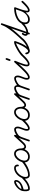

<svg xmlns="http://www.w3.org/2000/svg" viewBox="1998 -2792 775 4866"><g transform="rotate(-90 2386.0 -358.5)"><path d="M20 -149.9Q18.6 -146.5 17.3 -136.7Q16.1 -127 15.9 -114Q15.6 -101.1 16.4 -86.9Q17.1 -72.8 19.3 -61Q21.5 -49.3 25.6 -41.7Q29.8 -34.2 36.6 -34.2Q74.7 -34.7 109.1 -47.6Q143.6 -60.5 173.6 -79.3Q203.6 -98.1 229.2 -119.9Q254.9 -141.6 274.7 -160.2Q294.4 -178.7 308.3 -190.9Q322.3 -203.1 329.6 -203.1Q337.9 -203.1 345.2 -197.3Q352.5 -191.4 352.5 -182.1Q352.5 -177.7 351.3 -173.6Q350.1 -169.4 346.7 -166.5Q332.5 -154.3 313.7 -136.5Q294.9 -118.7 272 -98.9Q249 -79.1 222.4 -59.8Q195.8 -40.5 165.5 -25.1Q135.3 -9.8 101.8 -0.2Q68.4 9.3 31.7 8.8Q13.2 8.8 1.5 -2Q-10.3 -12.7 -16.8 -29.5Q-23.4 -46.4 -25.4 -67.1Q-27.3 -87.9 -27.1 -108.6Q-26.9 -129.4 -24.4 -147.5Q-22 -165.5 -20 -177.2Q-14.6 -204.1 -0.5 -230.5Q13.7 -256.8 33.4 -280.3Q53.2 -303.7 76.9 -323.5Q100.6 -343.3 124.3 -357.9Q147.9 -372.6 170.7 -380.6Q193.4 -388.7 210.9 -388.7Q232.9 -388.7 245.1 -374.5Q257.3 -360.4 257.3 -339.8Q257.3 -305.2 238.3 -274.7Q219.2 -244.1 186.8 -219.7Q154.3 -195.3 111.1 -177.5Q67.9 -159.7 20 -149.9ZM31.7 -201.7Q75.7 -209 106.2 -220.7Q136.7 -232.4 157 -246.3Q177.2 -260.3 188.7 -274.9Q200.2 -289.6 205.8 -302.2Q211.4 -314.9 212.6 -324.7Q213.9 -334.5 213.9 -338.4Q213.9 -339.4 213.6 -342.3Q213.4 -345.2 211.4 -345.2Q202.6 -345.2 186.3 -338.9Q169.9 -332.5 150.4 -321.8Q130.9 -311 110.4 -296.6Q89.8 -282.2 73 -266.4Q56.2 -250.5 44.7 -233.6Q33.2 -216.8 31.7 -201.7Z M625.5 -269.5Q615.2 -269.5 610.8 -272.9Q606.4 -276.4 605.2 -281.5Q604 -286.6 604.5 -293Q605 -299.3 605 -305.2Q605 -322.3 592.5 -334Q580.1 -345.7 563.5 -345.7Q535.2 -345.7 507.1 -335.2Q479 -324.7 453.6 -306.9Q428.2 -289.1 406.5 -265.1Q384.8 -241.2 368.9 -214.1Q353 -187 344 -158.2Q335 -129.4 335 -101.6Q335 -88.9 336.9 -76.9Q338.9 -64.9 344 -55.4Q349.1 -45.9 358.6 -40Q368.2 -34.2 382.8 -34.2Q425.8 -34.2 473.4 -48.8Q521 -63.5 566.7 -86.7Q612.3 -109.9 652.6 -138.7Q692.9 -167.5 720.7 -195.8Q728 -203.1 736.3 -203.1Q744.6 -203.1 751.7 -196.8Q758.8 -190.4 758.8 -182.1Q758.8 -173.8 757.3 -171.9Q755.9 -169.9 752.9 -166.5Q733.4 -144 707 -122.3Q680.7 -100.6 649.9 -81.1Q619.1 -61.5 585.4 -45.2Q551.8 -28.8 517.1 -16.8Q482.4 -4.9 448.2 2Q414.1 8.8 382.8 8.8Q359.4 8.8 342 -0.5Q324.7 -9.8 313.2 -25.1Q301.8 -40.5 296.4 -60.3Q291 -80.1 291 -101.6Q291 -135.3 301.8 -169.4Q312.5 -203.6 331.3 -235.6Q350.1 -267.6 375.7 -295.7Q401.4 -323.7 431.6 -344.5Q461.9 -365.2 495.6 -377.2Q529.3 -389.2 563.5 -389.2Q581.5 -389.2 597.2 -383.1Q612.8 -377 624.3 -365.7Q635.7 -354.5 642.1 -339.1Q648.4 -323.7 648.4 -305.2Q648.4 -299.8 647.5 -293.5Q646.5 -287.1 644 -281.7Q641.6 -276.4 637.2 -272.9Q632.8 -269.5 625.5 -269.5Z M923.8 -389.2Q958 -389.2 983.2 -374Q1008.3 -358.9 1024.7 -334.5Q1041 -310.1 1049.1 -279.8Q1057.1 -249.5 1057.1 -219.7Q1057.1 -210 1058.8 -194.6Q1060.5 -179.2 1065.2 -164.8Q1069.8 -150.4 1078.6 -139.9Q1087.4 -129.4 1101.6 -129.4Q1119.1 -129.4 1135.3 -140.9Q1151.4 -152.3 1165.3 -166.3Q1179.2 -180.2 1190.4 -191.7Q1201.7 -203.1 1209 -203.1Q1218.3 -203.1 1225.1 -197.5Q1231.9 -191.9 1231.9 -182.1Q1231.9 -172.9 1226.1 -166.5Q1214.4 -152.3 1200.7 -137.9Q1187 -123.5 1171.1 -112.1Q1155.3 -100.6 1137.5 -93.3Q1119.6 -85.9 1100.1 -85.9Q1078.6 -85.9 1064.2 -96.2Q1049.8 -106.4 1037.6 -123Q1022.9 -93.3 1004.2 -69.1Q985.4 -44.9 961.9 -27.6Q938.5 -10.3 909.7 -0.7Q880.9 8.8 846.7 8.8Q815.4 8.8 789.1 -1Q762.7 -10.7 743.7 -28.8Q724.6 -46.9 714.1 -72.8Q703.6 -98.6 703.6 -130.4Q703.6 -157.7 711.7 -187.7Q719.7 -217.8 734.1 -246.3Q748.5 -274.9 768.8 -300.8Q789.1 -326.7 813.5 -346.4Q837.9 -366.2 866 -377.7Q894 -389.2 923.8 -389.2ZM1013.7 -223.1Q1013.7 -243.2 1008.5 -264.9Q1003.4 -286.6 992.4 -304.4Q981.4 -322.3 964.4 -334Q947.3 -345.7 923.8 -345.7Q900.9 -345.7 878.9 -335.7Q856.9 -325.7 837.2 -308.8Q817.4 -292 801 -270Q784.7 -248 772.7 -224.1Q760.7 -200.2 754.2 -175.8Q747.6 -151.4 747.6 -130.4Q747.6 -83.5 774.2 -58.8Q800.8 -34.2 846.7 -34.2Q884.8 -34.2 915.5 -50.3Q946.3 -66.4 968 -93Q989.7 -119.6 1001.7 -153.6Q1013.7 -187.5 1013.7 -223.1Z M1202.1 -149.4Q1193.8 -149.4 1186.5 -155.3Q1179.2 -161.1 1179.2 -170.4Q1179.2 -179.2 1185.1 -186L1365.7 -382.3Q1371.6 -389.2 1380.9 -389.2Q1389.6 -389.2 1396.5 -383.1Q1403.3 -377 1403.3 -367.7Q1403.3 -363.8 1401.9 -358.9Q1400.4 -354 1398.4 -348.6Q1396.5 -343.3 1394.5 -338.1Q1392.6 -333 1391.1 -329.6Q1407.2 -339.4 1424.6 -349.6Q1441.9 -359.9 1460.2 -368.2Q1478.5 -376.5 1497.6 -381.8Q1516.6 -387.2 1536.6 -387.2Q1555.7 -387.2 1569.6 -380.4Q1583.5 -373.5 1592.5 -361.8Q1601.6 -350.1 1606.2 -334.5Q1610.8 -318.8 1610.8 -301.3Q1610.8 -270 1601.3 -240.5Q1591.8 -210.9 1580.3 -182.1Q1568.8 -153.3 1559.3 -124.5Q1549.8 -95.7 1549.8 -65.9Q1549.8 -62 1550 -56.9Q1550.3 -51.8 1551.8 -47.1Q1553.2 -42.5 1556.2 -39.3Q1559.1 -36.1 1564.5 -36.1Q1580.6 -36.1 1599.6 -45.2Q1618.7 -54.2 1638.4 -68.6Q1658.2 -83 1678.2 -100.8Q1698.2 -118.7 1716.1 -136.5Q1733.9 -154.3 1749 -170.2Q1764.2 -186 1774.4 -196.3Q1780.8 -203.1 1791 -203.1Q1800.3 -203.1 1806.2 -196Q1812 -189 1812 -180.2Q1812 -172.9 1806.6 -166.5Q1794.9 -152.8 1778.1 -134.8Q1761.2 -116.7 1741.2 -97.4Q1721.2 -78.1 1698.7 -59.6Q1676.3 -41 1653.6 -26.1Q1630.9 -11.2 1608.4 -2.2Q1585.9 6.8 1566.4 6.8Q1550.3 6.8 1539.1 1.2Q1527.8 -4.4 1520.5 -13.9Q1513.2 -23.4 1509.8 -36.4Q1506.3 -49.3 1506.3 -64Q1506.3 -95.2 1515.9 -124.8Q1525.4 -154.3 1536.9 -183.1Q1548.3 -211.9 1557.9 -241Q1567.4 -270 1567.4 -300.8Q1567.4 -309.6 1566.2 -317.1Q1564.9 -324.7 1561.3 -330.6Q1557.6 -336.4 1551.3 -339.8Q1544.9 -343.3 1534.7 -343.3Q1519 -343.3 1496.6 -335.2Q1474.1 -327.1 1451.4 -314.9Q1428.7 -302.7 1409.2 -288.6Q1389.6 -274.4 1379.4 -262.7Q1365.7 -246.6 1356 -224.4Q1346.2 -202.1 1339.4 -182.6L1276.4 -5.4Q1273.9 1 1268.3 4.6Q1262.7 8.3 1256.3 8.3Q1247.6 8.3 1240.7 2.9Q1233.9 -2.4 1233.9 -11.7Q1233.9 -13.2 1237.5 -24.4Q1241.2 -35.6 1247.1 -53Q1252.9 -70.3 1260.5 -92Q1268.1 -113.8 1276.1 -136.7Q1284.2 -159.7 1292.2 -182.4Q1300.3 -205.1 1307.1 -223.9Q1314 -242.7 1318.8 -255.9Q1323.7 -269 1325.2 -273.9Q1320.8 -269 1311.3 -258.1Q1301.8 -247.1 1289.6 -233.4Q1277.3 -219.7 1263.7 -204.8Q1250 -189.9 1237.8 -177.5Q1225.6 -165 1215.8 -157.2Q1206.1 -149.4 1202.1 -149.4Z M1978 -389.2Q2012.2 -389.2 2037.4 -374Q2062.5 -358.9 2078.9 -334.5Q2095.2 -310.1 2103.3 -279.8Q2111.3 -249.5 2111.3 -219.7Q2111.3 -210 2113 -194.6Q2114.7 -179.2 2119.4 -164.8Q2124 -150.4 2132.8 -139.9Q2141.6 -129.4 2155.8 -129.4Q2173.3 -129.4 2189.5 -140.9Q2205.6 -152.3 2219.5 -166.3Q2233.4 -180.2 2244.6 -191.7Q2255.9 -203.1 2263.2 -203.1Q2272.5 -203.1 2279.3 -197.5Q2286.1 -191.9 2286.1 -182.1Q2286.1 -172.9 2280.3 -166.5Q2268.6 -152.3 2254.9 -137.9Q2241.2 -123.5 2225.3 -112.1Q2209.5 -100.6 2191.7 -93.3Q2173.8 -85.9 2154.3 -85.9Q2132.8 -85.9 2118.4 -96.2Q2104 -106.4 2091.8 -123Q2077.1 -93.3 2058.3 -69.1Q2039.6 -44.9 2016.1 -27.6Q1992.7 -10.3 1963.9 -0.7Q1935.1 8.8 1900.9 8.8Q1869.6 8.8 1843.3 -1Q1816.9 -10.7 1797.9 -28.8Q1778.8 -46.9 1768.3 -72.8Q1757.8 -98.6 1757.8 -130.4Q1757.8 -157.7 1765.9 -187.7Q1773.9 -217.8 1788.3 -246.3Q1802.7 -274.9 1823 -300.8Q1843.3 -326.7 1867.7 -346.4Q1892.1 -366.2 1920.2 -377.7Q1948.2 -389.2 1978 -389.2ZM2067.9 -223.1Q2067.9 -243.2 2062.7 -264.9Q2057.6 -286.6 2046.6 -304.4Q2035.6 -322.3 2018.6 -334Q2001.5 -345.7 1978 -345.7Q1955.1 -345.7 1933.1 -335.7Q1911.1 -325.7 1891.4 -308.8Q1871.6 -292 1855.2 -270Q1838.9 -248 1826.9 -224.1Q1814.9 -200.2 1808.3 -175.8Q1801.8 -151.4 1801.8 -130.4Q1801.8 -83.5 1828.4 -58.8Q1855 -34.2 1900.9 -34.2Q1939 -34.2 1969.7 -50.3Q2000.5 -66.4 2022.2 -93Q2043.9 -119.6 2055.9 -153.6Q2067.9 -187.5 2067.9 -223.1Z M2256.8 -149.4Q2248.5 -149.4 2241.2 -155.3Q2233.9 -161.1 2233.9 -170.4Q2233.9 -179.2 2239.7 -186L2420.4 -382.3Q2426.3 -389.2 2435.5 -389.2Q2444.3 -389.2 2451.2 -383.1Q2458 -377 2458 -367.7Q2458 -363.8 2456.8 -359.1Q2455.6 -354.5 2453.6 -349.6Q2451.7 -344.7 2450 -340.1Q2448.2 -335.4 2446.8 -332Q2461.9 -341.3 2479 -351.1Q2496.1 -360.8 2514.4 -368.9Q2532.7 -377 2551.3 -382.1Q2569.8 -387.2 2588.4 -387.2Q2605 -387.2 2618.2 -381.6Q2631.3 -376 2640.4 -366.2Q2649.4 -356.4 2655 -343Q2660.6 -329.6 2662.1 -313.5Q2677.2 -324.7 2698.2 -337.6Q2719.2 -350.6 2742.2 -361.6Q2765.1 -372.6 2788.1 -379.9Q2811 -387.2 2830.6 -387.2Q2849.6 -387.2 2863.8 -380.1Q2877.9 -373 2887 -361.1Q2896 -349.1 2900.4 -333.3Q2904.8 -317.4 2904.8 -299.8Q2904.8 -268.6 2895.3 -239.3Q2885.7 -210 2874.3 -181.4Q2862.8 -152.8 2853.3 -124.3Q2843.8 -95.7 2843.8 -65.9Q2843.8 -62 2844 -56.9Q2844.2 -51.8 2845.7 -47.1Q2847.2 -42.5 2850.3 -39.3Q2853.5 -36.1 2858.9 -36.1Q2874.5 -36.1 2893.6 -45.2Q2912.6 -54.2 2932.4 -68.6Q2952.1 -83 2972.2 -101.1Q2992.2 -119.1 3010.3 -137Q3028.3 -154.8 3043.5 -170.4Q3058.6 -186 3068.8 -196.3Q3075.7 -203.1 3085.4 -203.1Q3093.8 -203.1 3100.3 -196.8Q3106.9 -190.4 3106.9 -182.1Q3106.9 -172.9 3101.1 -166.5Q3089.4 -153.3 3072.5 -135.3Q3055.7 -117.2 3035.4 -98.1Q3015.1 -79.1 2992.7 -60.1Q2970.2 -41 2947.5 -26.4Q2924.8 -11.7 2902.6 -2.4Q2880.4 6.8 2860.8 6.8Q2844.7 6.8 2833.3 1.2Q2821.8 -4.4 2814.5 -14.2Q2807.1 -23.9 2803.7 -36.9Q2800.3 -49.8 2800.3 -64.9Q2800.3 -96.2 2809.8 -125.7Q2819.3 -155.3 2830.8 -184.3Q2842.3 -213.4 2851.8 -242.4Q2861.3 -271.5 2861.3 -301.8Q2861.3 -318.8 2854.5 -331.1Q2847.7 -343.3 2828.6 -343.3Q2818.8 -343.3 2805.4 -339.6Q2792 -335.9 2776.9 -329.8Q2761.7 -323.7 2746.3 -315.7Q2731 -307.6 2717.3 -298.8Q2703.6 -290 2692.4 -281.5Q2681.2 -272.9 2674.8 -265.1Q2668.5 -257.3 2662.8 -248Q2657.2 -238.8 2652.6 -228.5Q2647.9 -218.3 2644 -208Q2640.1 -197.8 2636.7 -188.5L2571.8 -5.4Q2569.3 1.5 2563.7 4.9Q2558.1 8.3 2551.3 8.3Q2542 8.3 2535.4 2.7Q2528.8 -2.9 2528.8 -12.7Q2528.8 -14.6 2529.3 -16.4Q2529.8 -18.1 2530.3 -19.5L2595.2 -201.7Q2603.5 -226.1 2611.3 -250.7Q2619.1 -275.4 2619.1 -301.8Q2619.1 -320.3 2612.8 -331.8Q2606.4 -343.3 2586.4 -343.3Q2570.8 -343.3 2548.6 -335.2Q2526.4 -327.1 2503.9 -314.9Q2481.4 -302.7 2461.9 -288.8Q2442.4 -274.9 2432.6 -262.7Q2426.3 -254.9 2420.7 -244.9Q2415 -234.9 2410.2 -224.4Q2405.3 -213.9 2401.4 -202.9Q2397.5 -191.9 2394 -182.6L2331.1 -5.4Q2328.6 1 2323 4.6Q2317.4 8.3 2311 8.3Q2302.2 8.3 2295.4 2.9Q2288.6 -2.4 2288.6 -11.7Q2288.6 -13.7 2294.9 -32.5Q2301.3 -51.3 2310.5 -78.4Q2319.8 -105.5 2331.3 -137.2Q2342.8 -168.9 2353 -197.5Q2363.3 -226.1 2370.8 -247.3Q2378.4 -268.6 2380.9 -274.9Q2376.5 -270 2366.9 -259Q2357.4 -248 2345 -234.1Q2332.5 -220.2 2318.6 -205.3Q2304.7 -190.4 2292.5 -178Q2280.3 -165.5 2270.5 -157.5Q2260.7 -149.4 2256.8 -149.4Z M3078.1 -149.4Q3069.8 -149.4 3062.5 -155.3Q3055.2 -161.1 3055.2 -170.4Q3055.2 -179.2 3061 -186L3241.7 -381.8Q3248.5 -388.7 3258.3 -388.7Q3267.1 -388.7 3273.2 -381.8Q3279.3 -375 3279.3 -366.7Q3279.3 -364.3 3278.8 -362.5Q3278.3 -360.8 3277.3 -358.4Q3272 -344.2 3262.7 -321.5Q3253.4 -298.8 3242.7 -271.7Q3231.9 -244.6 3220.9 -215.3Q3210 -186 3200.9 -158.4Q3191.9 -130.9 3186.3 -107.2Q3180.7 -83.5 3180.7 -67.9Q3180.7 -63.5 3180.9 -58.3Q3181.2 -53.2 3182.6 -49.1Q3184.1 -44.9 3187.5 -42.2Q3190.9 -39.6 3196.8 -39.6Q3216.3 -39.6 3238.5 -51.8Q3260.7 -64 3283.4 -82Q3306.2 -100.1 3327.9 -121.3Q3349.6 -142.6 3367.7 -160.6Q3385.7 -178.7 3398.9 -190.9Q3412.1 -203.1 3417.5 -203.1Q3427.2 -203.1 3433.6 -196.8Q3439.9 -190.4 3439.9 -180.7Q3439.9 -172.9 3434.6 -166.5Q3422.9 -152.8 3406.2 -134.8Q3389.6 -116.7 3369.6 -97.9Q3349.6 -79.1 3327.1 -61Q3304.7 -43 3282 -28.8Q3259.3 -14.6 3237.1 -5.9Q3214.8 2.9 3194.8 2.9Q3179.7 2.9 3168.9 -2.7Q3158.2 -8.3 3151.1 -17.8Q3144 -27.3 3140.6 -39.8Q3137.2 -52.2 3137.2 -65.9Q3137.2 -92.3 3143.6 -118.7Q3149.9 -145 3159.2 -170.7Q3168.5 -196.3 3179.2 -221.4Q3189.9 -246.6 3198.7 -271Q3194.3 -266.6 3184.8 -255.9Q3175.3 -245.1 3163.3 -231.4Q3151.4 -217.8 3137.9 -203.4Q3124.5 -189 3112.5 -177Q3100.6 -165 3091.3 -157.2Q3082 -149.4 3078.1 -149.4ZM3325.2 -605Q3334.5 -605 3340.8 -598.6Q3347.2 -592.3 3347.2 -583Q3347.2 -578.1 3343.3 -565.9Q3339.4 -553.7 3334.2 -539.8Q3329.1 -525.9 3324.2 -512.9Q3319.3 -500 3317.4 -494.1Q3314.9 -487.3 3309.1 -483.4Q3303.2 -479.5 3296.4 -479.5Q3287.6 -479.5 3281.2 -486.1Q3274.9 -492.7 3274.9 -501.5Q3274.9 -504.9 3279.1 -517.3Q3283.2 -529.8 3288.3 -544.4Q3293.5 -559.1 3298.6 -572.3Q3303.7 -585.4 3305.2 -590.3Q3307.6 -596.7 3313 -600.8Q3318.4 -605 3325.2 -605Z M3408.7 -149.9Q3400.4 -149.9 3394 -156Q3387.7 -162.1 3387.7 -170.4Q3387.7 -178.7 3397.9 -191.2Q3408.2 -203.6 3424.3 -217.5Q3440.4 -231.4 3460.2 -245.6Q3480 -259.8 3498.5 -272.2Q3517.1 -284.7 3532.7 -294.2Q3548.3 -303.7 3556.2 -308.1Q3577.1 -319.3 3602.1 -333.5Q3627 -347.7 3653.3 -360.1Q3679.7 -372.6 3706.3 -380.9Q3732.9 -389.2 3757.8 -389.2Q3766.6 -389.2 3773.2 -382.8Q3779.8 -376.5 3779.8 -367.7Q3779.8 -363.8 3778.3 -360.4Q3766.1 -322.3 3751.5 -283.4Q3736.8 -244.6 3719.2 -206.5Q3701.7 -168.5 3680.9 -132.6Q3660.2 -96.7 3635.3 -65.4Q3663.1 -78.1 3686.5 -92Q3710 -106 3731.2 -121.8Q3752.4 -137.7 3772.5 -156Q3792.5 -174.3 3814 -196.3Q3817.4 -199.7 3820.3 -201.4Q3823.2 -203.1 3828.6 -203.1Q3836.9 -203.1 3844.2 -197.3Q3851.6 -191.4 3851.6 -182.1Q3851.6 -172.9 3845.7 -166.5Q3817.9 -133.8 3783.9 -106.2Q3750 -78.6 3712.4 -56.6Q3674.8 -34.7 3634 -18.8Q3593.3 -2.9 3551.8 6.3Q3545.9 7.3 3540.3 8.3Q3534.7 9.3 3528.8 9.3Q3509.8 9.3 3493.9 1.5Q3478 -6.3 3466.8 -19.5Q3455.6 -32.7 3449.2 -49.8Q3442.9 -66.9 3442.9 -85.4Q3442.9 -94.2 3449.7 -100.1Q3456.5 -106 3464.8 -106Q3473.1 -106 3477.8 -100.8Q3482.4 -95.7 3485.4 -87.6Q3488.3 -79.6 3490.7 -70.6Q3493.2 -61.5 3496.6 -53.5Q3500 -45.4 3506.1 -40.3Q3512.2 -35.2 3522.5 -35.2Q3543 -35.2 3564.7 -53.7Q3586.4 -72.3 3607.2 -101.1Q3627.9 -129.9 3647.2 -165.5Q3666.5 -201.2 3682.4 -235.1Q3698.2 -269 3709.5 -297.6Q3720.7 -326.2 3726.1 -341.3Q3706.1 -335.4 3686.5 -326.7Q3667 -317.9 3647.9 -307.9Q3628.9 -297.9 3610.1 -287.4Q3591.3 -276.9 3573.2 -267.1Q3551.8 -255.9 3532.7 -243.2Q3513.7 -230.5 3495.8 -216.6Q3478 -202.6 3460.9 -187.7Q3443.8 -172.9 3425.8 -156.7Q3418 -149.9 3408.7 -149.9Z M3963.9 -192.9Q3972.2 -192.9 3979.2 -186.8Q3986.3 -180.7 3986.3 -171.9Q3986.3 -165.5 3981.4 -157.7Q3976.6 -149.9 3970.5 -140.6Q3964.4 -131.3 3959.5 -121.3Q3954.6 -111.3 3954.6 -101.1Q3954.6 -94.2 3958.3 -88.9Q3961.9 -83.5 3969.2 -82L4100.6 -460.9Q4072.8 -427.7 4045.9 -393.1Q4019 -358.4 3989.7 -326.2L3834 -156.2Q3831.1 -153.3 3826.9 -151.4Q3822.8 -149.4 3818.8 -149.4Q3810.5 -149.4 3803.2 -155.3Q3795.9 -161.1 3795.9 -170.4Q3795.9 -179.2 3801.8 -186Q3837.4 -224.6 3873.3 -263.4Q3909.2 -302.2 3944.3 -341.8Q3979.5 -381.3 4012.7 -422.6Q4045.9 -463.9 4075.7 -507.3Q4090.3 -528.8 4101.8 -545.4Q4113.3 -562 4122.6 -576.4Q4131.8 -590.8 4139.6 -604.5Q4147.5 -618.2 4155 -633.5Q4162.6 -648.9 4170.4 -667.5Q4178.2 -686 4188 -710.9Q4190.4 -717.8 4195.6 -721.7Q4200.7 -725.6 4208 -725.6Q4217.3 -725.6 4223.6 -719Q4230 -712.4 4230 -703.1Q4230 -701.7 4224.4 -684.8Q4218.8 -668 4209.2 -639.4Q4199.7 -610.8 4186.5 -573.5Q4173.3 -536.1 4158.7 -493.7Q4144 -451.2 4128.2 -405.8Q4112.3 -360.4 4097.2 -316.9Q4082 -273.4 4068.1 -233.4Q4054.2 -193.4 4043 -161.6Q4031.7 -129.9 4024.2 -108.2Q4016.6 -86.4 4014.2 -79.1Q4043.5 -81.5 4070.8 -92Q4098.1 -102.5 4123 -118.4Q4147.9 -134.3 4170.2 -153.8Q4192.4 -173.3 4211.9 -194.3Q4218.8 -202.1 4228.5 -202.1Q4237.8 -202.1 4243.9 -195.6Q4250 -189 4250 -180.2Q4250 -172.9 4245.1 -166.5Q4227.1 -143.6 4197.5 -119.6Q4168 -95.7 4133.8 -76.2Q4099.6 -56.6 4064.2 -44.7Q4028.8 -32.7 3998.5 -34.2Q3996.6 -28.3 3994.6 -20.8Q3992.7 -13.2 3989.3 -6.6Q3985.8 0 3980.7 4.4Q3975.6 8.8 3967.8 8.8Q3959.5 8.8 3952.9 2.7Q3946.3 -3.4 3946.3 -12.2Q3946.3 -17.1 3950 -26.6Q3953.6 -36.1 3955.1 -41Q3944.8 -41 3936.8 -47.1Q3928.7 -53.2 3923.1 -62.3Q3917.5 -71.3 3914.6 -81.8Q3911.6 -92.3 3911.6 -101.1Q3911.6 -109.9 3916.3 -125.2Q3920.9 -140.6 3928.2 -155.8Q3935.5 -170.9 3944.8 -181.9Q3954.1 -192.9 3963.9 -192.9Z M4506.3 -96.2Q4481.4 -72.8 4462.4 -53.5Q4443.4 -34.2 4423.6 -20.5Q4403.8 -6.8 4379.6 0.7Q4355.5 8.3 4320.3 8.3Q4293 8.3 4272 -0.5Q4251 -9.3 4236.3 -25.4Q4221.7 -41.5 4214.1 -63.5Q4206.5 -85.4 4206.5 -111.8Q4206.5 -162.6 4225.6 -202.9Q4244.6 -243.2 4276.9 -273.9Q4309.1 -304.7 4350.8 -326.7Q4392.6 -348.6 4438 -362.5Q4483.4 -376.5 4529.1 -382.8Q4574.7 -389.2 4614.7 -389.2Q4624 -389.2 4630.1 -383.1Q4636.2 -377 4636.2 -367.7Q4636.2 -365.2 4635.7 -363.5Q4635.3 -361.8 4634.3 -359.4Q4628.4 -343.3 4619.9 -320.3Q4611.3 -297.4 4601.8 -271.2Q4592.3 -245.1 4582.5 -216.6Q4572.8 -188 4564.9 -160.6Q4557.1 -133.3 4552.2 -108.2Q4547.4 -83 4547.4 -63.5Q4547.4 -60.1 4547.6 -55.4Q4547.9 -50.8 4549.3 -46.6Q4550.8 -42.5 4553.7 -39.6Q4556.6 -36.6 4561.5 -36.6Q4574.7 -36.6 4592.5 -45.9Q4610.4 -55.2 4629.6 -70.1Q4648.9 -85 4668.7 -103.3Q4688.5 -121.6 4706.3 -139.4Q4724.1 -157.2 4738.3 -172.4Q4752.4 -187.5 4761.2 -196.3Q4768.1 -203.1 4776.4 -203.1Q4786.1 -203.1 4792.5 -196.8Q4798.8 -190.4 4798.8 -180.7Q4798.8 -172.9 4793.5 -166.5Q4783.2 -154.3 4766.8 -136.7Q4750.5 -119.1 4730.7 -100.1Q4710.9 -81.1 4688.7 -62.3Q4666.5 -43.5 4644.3 -28.3Q4622.1 -13.2 4600.8 -3.9Q4579.6 5.4 4562 5.4Q4540 5.4 4527.8 -4.4Q4515.6 -14.2 4510.3 -29.1Q4504.9 -43.9 4504.6 -61.8Q4504.4 -79.6 4506.3 -96.2ZM4583 -344.7Q4551.3 -342.8 4514.4 -336.4Q4477.5 -330.1 4440.7 -317.9Q4403.8 -305.7 4369.4 -287.4Q4335 -269 4308.6 -243.9Q4282.2 -218.8 4266.4 -185.8Q4250.5 -152.8 4250.5 -111.8Q4250.5 -76.7 4267.1 -55.7Q4283.7 -34.7 4320.3 -34.7Q4359.9 -34.7 4393.8 -49.3Q4427.7 -64 4455.6 -88.9Q4483.4 -113.8 4504.4 -147Q4525.4 -180.2 4538.6 -217.8Q4549.8 -249.5 4560.8 -281Q4571.8 -312.5 4583 -344.7Z"/></g></svg>

Font: Helvetia Verbundene
Style: Regular
Weight: 400
Designer: Peter Wiegel, original typeface by Carl Albert Fahrenwaldt 1901
Foundry: Peter Wiegel
Version: Version 2.000